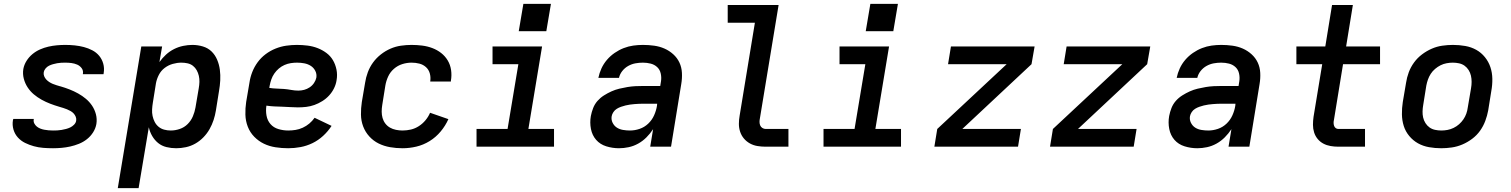

<svg xmlns="http://www.w3.org/2000/svg" viewBox="-20 -761 7840 996"><path d="M255 8Q229 8 204 6Q179 4 155.5 -2.5Q132 -9 110.5 -19.5Q89 -30 73 -47.5Q57 -65 50 -88.5Q43 -112 47 -137Q48 -139 48 -140.5Q48 -142 49 -144H156Q155 -143 155 -142.5Q155 -142 155 -142Q153 -130 158 -120.5Q163 -111 171 -104.5Q179 -98 189 -94Q199 -90 210 -88Q221 -86 232 -85Q243 -84 255 -84Q266 -84 277 -84.5Q288 -85 299.5 -87Q311 -89 322.5 -92Q334 -95 344.5 -100Q355 -105 364 -114Q373 -123 375 -134Q377 -145 373 -155Q369 -165 362 -172.5Q355 -180 346 -185Q337 -190 327.5 -194Q318 -198 308 -201Q298 -204 288 -207Q264 -214 240.5 -223Q217 -232 195.5 -244Q174 -256 155.5 -271.5Q137 -287 123.5 -307.5Q110 -328 103.5 -352.5Q97 -377 101 -403Q105 -425 117.5 -445Q130 -465 148 -480Q166 -495 187.5 -504.5Q209 -514 231 -519Q253 -524 275 -526Q297 -528 319 -528Q344 -528 368 -525.5Q392 -523 415 -517Q438 -511 459 -500Q480 -489 494.5 -471.5Q509 -454 515.5 -431Q522 -408 518 -383Q518 -381 517.5 -379.5Q517 -378 517 -376H410Q410 -377 410 -377.5Q410 -378 410 -378Q413 -395 403.5 -407.5Q394 -420 380 -426Q366 -432 350.5 -434Q335 -436 319 -436Q308 -436 297.5 -435.5Q287 -435 276.5 -433Q266 -431 255 -428Q244 -425 234 -420Q224 -415 216.5 -406Q209 -397 207 -387Q205 -376 209 -366Q213 -356 220 -348.5Q227 -341 235.5 -335.5Q244 -330 253.5 -326Q263 -322 273 -319Q283 -316 293 -313H294Q318 -306 341 -297Q364 -288 385.5 -276Q407 -264 425.5 -248.5Q444 -233 457.5 -213Q471 -193 477.5 -168.5Q484 -144 480 -118Q476 -95 463 -74.5Q450 -54 431 -39Q412 -24 389.5 -15Q367 -6 344.5 -1Q322 4 299.5 6Q277 8 255 8Z M591 215 713 -520H821L807 -439Q822 -460 841 -477.5Q860 -495 883 -506.5Q906 -518 930.5 -523Q955 -528 978 -528Q1006 -528 1032.5 -520Q1059 -512 1077.5 -494Q1096 -476 1106.5 -451Q1117 -426 1120.5 -399Q1124 -372 1122.5 -344Q1121 -316 1116 -288L1100 -188Q1096 -163 1088 -138.5Q1080 -114 1067 -91Q1054 -68 1035 -48.5Q1016 -29 993 -16Q970 -3 944.5 2.5Q919 8 894 8Q868 8 843.5 2Q819 -4 800.5 -19Q782 -34 769.5 -55.5Q757 -77 752 -101L699 215ZM866 -84Q889 -84 912.5 -92Q936 -100 953.5 -117.5Q971 -135 980.5 -157.5Q990 -180 994 -203L1011 -303Q1014 -320 1014.5 -336Q1015 -352 1011.5 -367.5Q1008 -383 1000.5 -396.5Q993 -410 981 -419.5Q969 -429 953 -432.5Q937 -436 921 -436Q899 -436 876 -429.5Q853 -423 834 -408.5Q815 -394 804 -372.5Q793 -351 789 -329L773 -229Q770 -211 769 -193.5Q768 -176 771.5 -159.5Q775 -143 782.5 -128.5Q790 -114 802.5 -103.5Q815 -93 831.5 -88.5Q848 -84 866 -84Z M1475 8Q1442 8 1409.5 3Q1377 -2 1349 -15.5Q1321 -29 1299 -51.5Q1277 -74 1265.5 -103.5Q1254 -133 1253 -166Q1252 -199 1257 -232L1274 -332Q1278 -360 1288.5 -387Q1299 -414 1316.5 -438Q1334 -462 1358 -480Q1382 -498 1409.5 -509Q1437 -520 1465 -524Q1493 -528 1520 -528Q1548 -528 1575.5 -524.5Q1603 -521 1627.5 -511.5Q1652 -502 1673 -486.5Q1694 -471 1707 -449Q1720 -427 1725.5 -400Q1731 -373 1726 -345Q1723 -324 1713 -303.5Q1703 -283 1687.5 -266Q1672 -249 1652 -236.5Q1632 -224 1611 -216.5Q1590 -209 1568.5 -206.5Q1547 -204 1525 -204Q1505 -204 1484.5 -205.5Q1464 -207 1443.5 -207.5Q1423 -208 1402.5 -209Q1382 -210 1362 -213Q1358 -187 1362.5 -161.5Q1367 -136 1383 -117.5Q1399 -99 1424 -91.5Q1449 -84 1475 -84Q1494 -84 1513 -87Q1532 -90 1550.5 -98.5Q1569 -107 1584.5 -120Q1600 -133 1612 -150L1700 -108Q1682 -80 1656.5 -56.5Q1631 -33 1601 -18.5Q1571 -4 1539 2Q1507 8 1475 8ZM1528 -291Q1543 -291 1558 -295Q1573 -299 1586.5 -308Q1600 -317 1609 -330.5Q1618 -344 1621 -358Q1624 -377 1615.5 -393.5Q1607 -410 1592 -419.5Q1577 -429 1558.5 -432.5Q1540 -436 1521 -436Q1505 -436 1488.5 -433.5Q1472 -431 1456 -424Q1440 -417 1426.5 -405.5Q1413 -394 1403 -379.5Q1393 -365 1387.5 -349Q1382 -333 1379 -317L1377 -305Q1396 -302 1415 -301.5Q1434 -301 1453 -299.5Q1472 -298 1490.5 -294.5Q1509 -291 1528 -291Z M2068 8Q2035 8 2003.5 2.5Q1972 -3 1944.5 -16.5Q1917 -30 1896 -53Q1875 -76 1864 -105Q1853 -134 1852.5 -166.5Q1852 -199 1857 -232L1874 -332Q1878 -359 1888 -386Q1898 -413 1915 -436.5Q1932 -460 1955.5 -478.5Q1979 -497 2005.5 -508.5Q2032 -520 2060 -524Q2088 -528 2115 -528Q2143 -528 2170.5 -524.5Q2198 -521 2223 -511.5Q2248 -502 2268.5 -486Q2289 -470 2302.5 -447.5Q2316 -425 2320 -397.5Q2324 -370 2319 -342Q2319 -341 2319 -340Q2319 -339 2319 -338H2212Q2212 -339 2212 -339.5Q2212 -340 2212 -340Q2215 -361 2209.5 -380.5Q2204 -400 2189.5 -413Q2175 -426 2155.5 -431Q2136 -436 2115 -436Q2091 -436 2067 -428.5Q2043 -421 2023.5 -404Q2004 -387 1993.5 -364Q1983 -341 1979 -317L1963 -217Q1960 -199 1960 -182Q1960 -165 1964.5 -149Q1969 -133 1979 -120Q1989 -107 2003 -99Q2017 -91 2034 -87.5Q2051 -84 2068 -84Q2090 -84 2111.5 -89Q2133 -94 2152.5 -106.5Q2172 -119 2187 -137Q2202 -155 2211 -176L2306 -143Q2291 -109 2266 -79Q2241 -49 2208.5 -29Q2176 -9 2140 -0.5Q2104 8 2068 8Z M2452 0V-92H2613L2669 -428H2535V-520H2792L2721 -92H2854V0ZM2671 -599 2695 -741H2838L2814 -599Z M3191 8Q3157 8 3125 -2Q3093 -12 3072.5 -35.5Q3052 -59 3045.5 -92Q3039 -125 3045 -159Q3049 -180 3057 -200.5Q3065 -221 3079.5 -237.5Q3094 -254 3113 -266Q3132 -278 3152 -287Q3172 -296 3193 -301Q3214 -306 3235 -309.5Q3256 -313 3276.5 -314Q3297 -315 3318 -315H3405L3409 -340Q3412 -360 3407.5 -380Q3403 -400 3389 -413Q3375 -426 3355.5 -431Q3336 -436 3315 -436Q3296 -436 3276.5 -432.5Q3257 -429 3239 -419Q3221 -409 3208 -392.5Q3195 -376 3191 -357H3084Q3089 -382 3100 -406Q3111 -430 3128.5 -450.5Q3146 -471 3168.5 -486.5Q3191 -502 3215.5 -511.5Q3240 -521 3265 -524.5Q3290 -528 3315 -528Q3345 -528 3373.5 -524Q3402 -520 3427 -509Q3452 -498 3472.5 -479.5Q3493 -461 3504.5 -436.5Q3516 -412 3517.5 -383Q3519 -354 3514 -325L3461 0H3353L3368 -91Q3368 -91 3368 -91Q3368 -91 3368 -91Q3368 -91 3368 -91Q3368 -91 3368 -91Q3353 -68 3333.5 -48.5Q3314 -29 3290.5 -16Q3267 -3 3241.5 2.5Q3216 8 3191 8ZM3248 -84Q3273 -84 3298 -92.5Q3323 -101 3342.5 -119.5Q3362 -138 3373 -162.5Q3384 -187 3388 -212L3389 -223H3318Q3306 -223 3294.5 -222.5Q3283 -222 3271.5 -221Q3260 -220 3248.5 -218.5Q3237 -217 3225 -214Q3213 -211 3201.5 -207Q3190 -203 3179.5 -196.5Q3169 -190 3162 -179.5Q3155 -169 3153 -158Q3150 -140 3158 -124Q3166 -108 3180 -99Q3194 -90 3212 -87Q3230 -84 3248 -84Z M3952 0Q3930 0 3909 -3.5Q3888 -7 3870 -17Q3852 -27 3839 -42.5Q3826 -58 3819.5 -77.5Q3813 -97 3813 -118.5Q3813 -140 3817 -162L3896 -643H3755V-735H4019L3922 -147Q3920 -138 3920 -128.5Q3920 -119 3923.5 -110.5Q3927 -102 3935 -97Q3943 -92 3952 -92H4070V0Z M4252 0V-92H4413L4469 -428H4335V-520H4592L4521 -92H4654V0ZM4471 -599 4495 -741H4638L4614 -599Z M4827 0 4842 -92 5202 -428H4898L4913 -520H5347L5331 -428L4972 -92H5276L5261 0Z M5427 0 5442 -92 5802 -428H5498L5513 -520H5947L5931 -428L5572 -92H5876L5861 0Z M6191 8Q6157 8 6125 -2Q6093 -12 6072.5 -35.5Q6052 -59 6045.5 -92Q6039 -125 6045 -159Q6049 -180 6057 -200.5Q6065 -221 6079.5 -237.5Q6094 -254 6113 -266Q6132 -278 6152 -287Q6172 -296 6193 -301Q6214 -306 6235 -309.5Q6256 -313 6276.5 -314Q6297 -315 6318 -315H6405L6409 -340Q6412 -360 6407.5 -380Q6403 -400 6389 -413Q6375 -426 6355.5 -431Q6336 -436 6315 -436Q6296 -436 6276.5 -432.5Q6257 -429 6239 -419Q6221 -409 6208 -392.5Q6195 -376 6191 -357H6084Q6089 -382 6100 -406Q6111 -430 6128.5 -450.5Q6146 -471 6168.5 -486.5Q6191 -502 6215.5 -511.5Q6240 -521 6265 -524.5Q6290 -528 6315 -528Q6345 -528 6373.5 -524Q6402 -520 6427 -509Q6452 -498 6472.5 -479.5Q6493 -461 6504.5 -436.5Q6516 -412 6517.5 -383Q6519 -354 6514 -325L6461 0H6353L6368 -91Q6368 -91 6368 -91Q6368 -91 6368 -91Q6368 -91 6368 -91Q6368 -91 6368 -91Q6353 -68 6333.5 -48.5Q6314 -29 6290.5 -16Q6267 -3 6241.5 2.5Q6216 8 6191 8ZM6248 -84Q6273 -84 6298 -92.5Q6323 -101 6342.5 -119.5Q6362 -138 6373 -162.5Q6384 -187 6388 -212L6389 -223H6318Q6306 -223 6294.5 -222.5Q6283 -222 6271.5 -221Q6260 -220 6248.5 -218.5Q6237 -217 6225 -214Q6213 -211 6201.5 -207Q6190 -203 6179.5 -196.5Q6169 -190 6162 -179.5Q6155 -169 6153 -158Q6150 -140 6158 -124Q6166 -108 6180 -99Q6194 -90 6212 -87Q6230 -84 6248 -84Z M6923 0Q6902 0 6882 -3.5Q6862 -7 6845 -16Q6828 -25 6815.5 -40Q6803 -55 6797 -74Q6791 -93 6791 -113.5Q6791 -134 6794 -155L6839 -428H6705V-520H6855L6890 -735H6998L6963 -520H7139V-428H6947L6900 -140Q6898 -132 6898 -124Q6898 -116 6900.5 -108.5Q6903 -101 6909 -96.5Q6915 -92 6923 -92H7061V0Z M7456 8Q7424 8 7393 2.5Q7362 -3 7336 -17.5Q7310 -32 7290.5 -55.5Q7271 -79 7262 -107.5Q7253 -136 7252.5 -168Q7252 -200 7257 -232L7274 -332Q7278 -359 7288 -386Q7298 -413 7315.5 -437Q7333 -461 7357 -479Q7381 -497 7407.5 -508.5Q7434 -520 7462 -524Q7490 -528 7517 -528Q7550 -528 7581 -522.5Q7612 -517 7638 -502.5Q7664 -488 7683 -464.5Q7702 -441 7711.5 -412.5Q7721 -384 7721.5 -352Q7722 -320 7716 -288L7700 -188Q7695 -161 7685 -134Q7675 -107 7658 -83Q7641 -59 7617 -41Q7593 -23 7566 -11.5Q7539 0 7511 4Q7483 8 7456 8ZM7457 -84Q7473 -84 7489 -87Q7505 -90 7520.5 -97.5Q7536 -105 7549 -116.5Q7562 -128 7571.5 -142Q7581 -156 7586.5 -171.5Q7592 -187 7594 -203L7611 -303Q7614 -320 7614 -336.5Q7614 -353 7610.5 -368.5Q7607 -384 7598.5 -397.5Q7590 -411 7577.5 -420Q7565 -429 7549 -432.5Q7533 -436 7516 -436Q7501 -436 7484.5 -433Q7468 -430 7453 -422.5Q7438 -415 7424.5 -403.5Q7411 -392 7402 -378Q7393 -364 7387.5 -348.5Q7382 -333 7379 -317L7363 -217Q7360 -200 7359.5 -183.5Q7359 -167 7362.5 -151.5Q7366 -136 7374.5 -122.5Q7383 -109 7395.5 -100Q7408 -91 7424 -87.5Q7440 -84 7457 -84Z"/></svg>

Font: Iosevka SS04 Semibold Extended
Style: Italic
Weight: 600
Width: 7
Italic angle: -9°
Monospace: yes
Designer: Belleve Invis
Foundry: Belleve Invis
Version: Version 19.0.0; ttfautohint (v1.8.4)